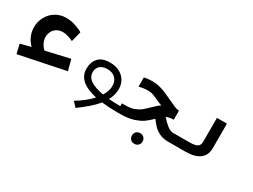

<svg xmlns="http://www.w3.org/2000/svg" viewBox="-52 -1135 2504 1897"><g transform="rotate(30 1200.0 -186.0)"><path d="M25 -105.5 144 -136.5Q106.5 -172.5 86.2 -219.5Q66 -266.5 66 -317.5Q66 -381 95.5 -436Q125 -491 178.5 -524Q232 -557 300.5 -557Q355 -557 409 -538Q468 -517.5 488.5 -502L459 -385.5Q441 -395.5 405 -407Q369 -418.5 341.5 -418.5Q302 -418.5 273 -401.8Q244 -385 228.5 -355.2Q213 -325.5 213 -288Q213 -257 229.8 -224Q246.5 -191 272 -168.5L542 -231L574.5 -108L50 0Z M944.5 -22.5Q720 -71 720 -221Q720 -297 762 -344Q804 -391 893.5 -391Q954 -391 1000.5 -367.8Q1047 -344.5 1072.8 -302.2Q1098.5 -260 1098.5 -204.5Q1098.5 -139 1063 -73Q1122 -68 1201.5 -68V0Q1102 0 1020.5 -10Q982.5 37.5 933 80Q883.5 122.5 821 168.5L771 115.5Q877 52.5 944.5 -22.5ZM989.5 -82.5Q1028 -143.5 1028 -198Q1028 -257.5 994.2 -289.8Q960.5 -322 900 -322Q871 -322 846 -311.2Q821 -300.5 805.8 -278.5Q790.5 -256.5 790.5 -224Q790.5 -165 845.5 -131.2Q900.5 -97.5 989.5 -82.5Z M1195 -100H1240.5Q1293.5 -100 1333 -114.8Q1372.5 -129.5 1399.2 -150.8Q1426 -172 1462 -207.5Q1487.5 -233 1504.8 -248.2Q1522 -263.5 1542.5 -275.5Q1508.5 -288 1460.5 -310.5Q1426 -326.5 1406 -332.5Q1386 -338.5 1355 -338.5Q1330.5 -338.5 1304 -334.8Q1277.5 -331 1254.5 -324.5V-426Q1254.5 -432.5 1288.8 -436.2Q1323 -440 1352.5 -440Q1393 -440 1433.8 -429.2Q1474.5 -418.5 1508.8 -403.8Q1543 -389 1592 -365.5Q1637.5 -343.5 1664 -332.5Q1690.5 -321.5 1712.5 -319H1719.5V-216Q1710.5 -216 1697.5 -215Q1661 -212 1637 -199.5Q1670 -160.5 1708 -130Q1746 -99.5 1779.5 -99.5H1800.5L1801.5 0H1779Q1723.5 0 1682 -19.2Q1640.5 -38.5 1613.2 -66.2Q1586 -94 1557.5 -133Q1519 -95 1483.5 -68.5Q1448 -42 1384.8 -21Q1321.5 0 1232 0H1195ZM1439.5 125Q1439.5 98.5 1456.2 81.5Q1473 64.5 1499.5 64.5Q1526 64.5 1543.2 81.5Q1560.5 98.5 1560.5 125Q1560.5 151.5 1543.2 168.5Q1526 185.5 1499.5 185.5Q1473 185.5 1456.2 168.5Q1439.5 151.5 1439.5 125Z M1800 -100H1964Q2008 -100 2033 -107.2Q2058 -114.5 2069 -130.8Q2080 -147 2080 -175.5V-445H2194V-164.5Q2194 -85 2138.8 -42.5Q2083.5 0 1975.5 0H1800Z"/></g></svg>

Font: JuliaMono BoldItalic
Style: Regular
Weight: 700
Italic angle: -9°
Monospace: yes
Designer: cormullion
Foundry: corm
Version: Version 0.049; ttfautohint (v1.8.4)